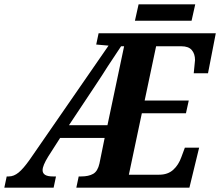

<svg xmlns="http://www.w3.org/2000/svg" viewBox="-58 -868 1018 888"><path d="M-27 -52H-17Q6 -52 28 -70Q50 -88 79 -129L444 -657L387 -662L398 -714H940L904 -529H838Q844 -583 844 -590Q844 -619 829 -636.5Q814 -654 781 -654H664L611 -403H815L802 -344H598L538 -60H678Q718 -60 743 -82.5Q768 -105 781 -142L797 -185H863L818 0H295L306 -52H318Q352 -52 373 -64Q394 -76 402 -112L426 -230H220L165 -144Q139 -102 139 -81Q139 -52 186 -52H201L190 0H-38ZM439 -289 516 -654H502L439 -559Q420 -528 380 -468L261 -289ZM583 -848H845L828 -772H566Z"/></svg>

Font: Noto Serif Narrow
Style: Bold Italic
Weight: 700
Width: 4
Italic angle: -12°
Designer: Monotype Design Team
Foundry: Monotype Imaging Inc.
Version: Version 1.001